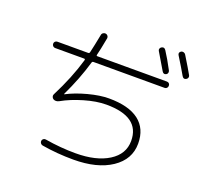

<svg xmlns="http://www.w3.org/2000/svg" viewBox="-147 -1011 1294 1226"><g transform="rotate(20 500.0 -398.0)"><path d="M753.9 -820.3Q771.5 -831.1 783.2 -813.5Q813.5 -767.6 849.6 -699.2Q853.5 -691.4 851.6 -683.1Q849.6 -674.8 841.8 -670.9Q825.2 -662.1 814.5 -679.7Q787.1 -726.6 747.1 -793Q742.2 -799.8 744.6 -808.1Q747.1 -816.4 753.9 -820.3ZM912.1 -830.1Q960.9 -751 981.4 -713.9Q985.4 -706.1 982.9 -698.2Q980.5 -690.4 971.7 -685.5Q955.1 -676.8 944.3 -695.3Q918.9 -740.2 875 -810.5Q864.3 -827.1 881.8 -838.9Q889.6 -842.8 898.4 -840.3Q907.2 -837.9 912.1 -830.1ZM118.2 -585Q109.4 -585 103 -591.3Q96.7 -597.7 96.7 -606.9Q96.7 -616.2 103 -622.1Q109.4 -627.9 118.2 -627.9H326.2Q335 -627.9 336.9 -635.7Q348.6 -685.5 363.3 -761.7Q364.3 -771.5 372.1 -777.3Q379.9 -783.2 389.6 -782.2Q398.4 -781.2 404.3 -773.9Q410.2 -766.6 409.2 -757.8Q392.6 -668.9 383.8 -635.7Q381.8 -627.9 389.6 -627.9H862.3Q871.1 -627.9 877 -622.1Q882.8 -616.2 882.8 -606.9Q882.8 -597.7 877 -591.3Q871.1 -585 862.3 -585H378.9Q370.1 -585 368.2 -577.1Q333 -456.1 272.5 -330.1V-328.1Q272.5 -327.1 273.4 -327.1Q333 -358.4 412.1 -379.4Q491.2 -400.4 551.8 -400.4Q686.5 -400.4 755.9 -347.2Q825.2 -293.9 825.2 -192.4Q825.2 -85 728.5 -20Q631.8 44.9 469.7 44.9Q361.3 44.9 255.9 27.3Q247.1 25.4 241.7 18.1Q236.3 10.7 237.3 2Q238.3 -6.8 246.1 -12.2Q253.9 -17.6 262.7 -15.6Q368.2 2 469.7 2Q609.4 2 693.4 -50.8Q777.3 -103.5 777.3 -193.4Q777.3 -357.4 549.8 -357.4Q483.4 -357.4 401.9 -333.5Q320.3 -309.6 259.8 -275.4Q238.3 -263.7 220.7 -273.4Q212.9 -278.3 210 -287.1Q207 -295.9 210.9 -303.7Q283.2 -445.3 321.3 -576.2Q323.2 -585 315.4 -585Z"/></g></svg>

Font: Rounded-X Mgen+ 1m light
Style: Regular
Weight: 200
Designer: [Source Han Sans]
Ryoko NISHIZUKA  (kana & ideographs); Paul D. Hunt (Latin, Greek & Cyrillic); Wenlong ZHANG  (bopomofo
Version: Version 1.059.20150602